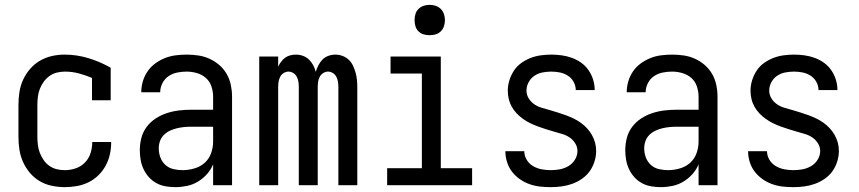

<svg xmlns="http://www.w3.org/2000/svg" viewBox="-20 -763 3540 791"><path d="M247 8Q221 8 194 2.5Q167 -3 144 -16.5Q121 -30 103.5 -50.5Q86 -71 75 -95.5Q64 -120 60 -146.5Q56 -173 56 -200V-330Q56 -357 60 -383.5Q64 -410 75 -434Q86 -458 103.5 -478.5Q121 -499 144 -512.5Q167 -526 193 -532Q219 -538 246 -538Q296 -538 344 -523.5Q392 -509 436 -484V-350H359V-442Q333 -453 305 -460.5Q277 -468 248 -468Q231 -468 214.5 -464Q198 -460 184 -450Q170 -440 160 -426Q150 -412 144 -396.5Q138 -381 136 -364Q134 -347 134 -330V-200Q134 -183 136 -166Q138 -149 144 -133.5Q150 -118 159.5 -104Q169 -90 183 -80Q197 -70 213.5 -66Q230 -62 247 -62Q270 -62 292 -69.5Q314 -77 330 -93.5Q346 -110 353 -132Q360 -154 360 -177Q360 -177 360 -177.5Q360 -178 360 -178H438Q438 -177 438 -176.5Q438 -176 438 -176Q438 -151 432.5 -126.5Q427 -102 415 -80Q403 -58 385 -40.5Q367 -23 344.5 -12Q322 -1 297 3.5Q272 8 247 8Z M702 8Q682 8 662 4.5Q642 1 624.5 -8.5Q607 -18 593.5 -33Q580 -48 571.5 -66Q563 -84 559.5 -104Q556 -124 556 -144Q556 -170 562.5 -195Q569 -220 584.5 -240.5Q600 -261 621.5 -275Q643 -289 667.5 -297Q692 -305 717.5 -308Q743 -311 769 -311H858V-365Q858 -386 851 -407Q844 -428 828 -442Q812 -456 791 -462Q770 -468 749 -468Q729 -468 709.5 -464Q690 -460 674 -449Q658 -438 649 -420Q640 -402 640 -383Q640 -383 640 -383Q640 -383 640 -383Q640 -383 640 -383Q640 -383 640 -383Q640 -383 640 -383Q640 -383 640 -383H562Q562 -383 562 -383Q562 -383 562 -383Q562 -406 568.5 -428Q575 -450 588 -469Q601 -488 619.5 -501.5Q638 -515 659 -523.5Q680 -532 703 -535Q726 -538 749 -538Q773 -538 797 -534.5Q821 -531 843 -521Q865 -511 883.5 -495Q902 -479 914 -458Q926 -437 931 -413Q936 -389 936 -365V0H858V-86Q849 -64 832.5 -45.5Q816 -27 795 -14.5Q774 -2 750 3Q726 8 702 8ZM732 -62Q756 -62 780.5 -69Q805 -76 823 -92Q841 -108 849.5 -131.5Q858 -155 858 -180V-241H769Q753 -241 738 -239.5Q723 -238 708.5 -234.5Q694 -231 680 -224.5Q666 -218 655 -207Q644 -196 639 -181.5Q634 -167 634 -152Q634 -133 640.5 -115Q647 -97 661 -84Q675 -71 694 -66.5Q713 -62 732 -62Z M1048 0V-530H1126V-488Q1131 -499 1138 -508.5Q1145 -518 1154.5 -525Q1164 -532 1175.5 -535Q1187 -538 1199 -538Q1214 -538 1228 -533Q1242 -528 1252.5 -518Q1263 -508 1270 -495Q1277 -482 1281 -467Q1285 -481 1292 -494.5Q1299 -508 1309 -518Q1319 -528 1333 -533Q1347 -538 1362 -538Q1377 -538 1391.5 -532.5Q1406 -527 1417 -516.5Q1428 -506 1434.5 -492Q1441 -478 1445 -463.5Q1449 -449 1450.5 -434Q1452 -419 1452 -404V0H1374V-404Q1374 -415 1372.5 -425.5Q1371 -436 1366 -446Q1361 -456 1351.5 -462Q1342 -468 1331 -468Q1321 -468 1311.5 -462Q1302 -456 1297 -446Q1292 -436 1290.5 -425.5Q1289 -415 1289 -404V0H1211V-404Q1211 -415 1209.5 -425.5Q1208 -436 1203 -446Q1198 -456 1188.5 -462Q1179 -468 1169 -468Q1158 -468 1148.5 -462Q1139 -456 1134 -446Q1129 -436 1127.5 -425.5Q1126 -415 1126 -404V0Z M1575 0V-70H1718V-460H1589V-530H1796V-70H1925V0ZM1750 -618Q1737 -618 1725 -621.5Q1713 -625 1704 -634Q1695 -643 1691.5 -655Q1688 -667 1688 -680Q1688 -693 1691.5 -705Q1695 -717 1704 -726Q1713 -735 1725 -739Q1737 -743 1750 -743Q1763 -743 1775 -739Q1787 -735 1796 -726Q1805 -717 1809 -705Q1813 -693 1813 -680Q1813 -667 1809 -655Q1805 -643 1796 -634Q1787 -625 1775 -621.5Q1763 -618 1750 -618Z M2249 8Q2226 8 2204 5.5Q2182 3 2161 -4.5Q2140 -12 2121.5 -25Q2103 -38 2089.5 -55.5Q2076 -73 2069 -95Q2062 -117 2062 -139Q2062 -139 2062 -139.5Q2062 -140 2062 -140H2140Q2140 -140 2140 -140Q2140 -140 2140 -140Q2140 -121 2150 -104.5Q2160 -88 2176.5 -78.5Q2193 -69 2211.5 -65.5Q2230 -62 2249 -62Q2268 -62 2286.5 -65.5Q2305 -69 2321.5 -78.5Q2338 -88 2348.5 -105Q2359 -122 2359 -141Q2359 -158 2349.5 -173Q2340 -188 2325.5 -197.5Q2311 -207 2294.5 -211.5Q2278 -216 2261.5 -221Q2245 -226 2228.5 -231Q2212 -236 2196 -242Q2180 -248 2164.5 -255.5Q2149 -263 2135 -273Q2121 -283 2109 -295.5Q2097 -308 2088.5 -323Q2080 -338 2076 -355Q2072 -372 2072 -389Q2072 -411 2078.5 -432Q2085 -453 2097 -471.5Q2109 -490 2127 -503Q2145 -516 2165.5 -524Q2186 -532 2207.5 -535Q2229 -538 2251 -538Q2273 -538 2294.5 -535Q2316 -532 2336.5 -524.5Q2357 -517 2374.5 -504.5Q2392 -492 2404.5 -474Q2417 -456 2423.5 -435Q2430 -414 2430 -393Q2430 -393 2430 -392.5Q2430 -392 2430 -392H2352Q2352 -392 2352 -392Q2352 -392 2352 -392Q2352 -410 2343 -426Q2334 -442 2319 -451.5Q2304 -461 2286.5 -464.5Q2269 -468 2251 -468Q2233 -468 2215 -464.5Q2197 -461 2182 -451Q2167 -441 2158 -424.5Q2149 -408 2149 -390Q2149 -372 2158.5 -357Q2168 -342 2182.5 -332.5Q2197 -323 2213.5 -318.5Q2230 -314 2246.5 -309Q2263 -304 2279.5 -299Q2296 -294 2312 -288Q2328 -282 2343.5 -274.5Q2359 -267 2373 -257Q2387 -247 2398.5 -234.5Q2410 -222 2418.5 -207Q2427 -192 2431.5 -175.5Q2436 -159 2436 -141Q2436 -119 2429 -97Q2422 -75 2409 -57Q2396 -39 2377 -26Q2358 -13 2337 -5.5Q2316 2 2293.5 5Q2271 8 2249 8Z M2702 8Q2682 8 2662 4.5Q2642 1 2624.5 -8.5Q2607 -18 2593.5 -33Q2580 -48 2571.5 -66Q2563 -84 2559.5 -104Q2556 -124 2556 -144Q2556 -170 2562.5 -195Q2569 -220 2584.5 -240.5Q2600 -261 2621.5 -275Q2643 -289 2667.5 -297Q2692 -305 2717.5 -308Q2743 -311 2769 -311H2858V-365Q2858 -386 2851 -407Q2844 -428 2828 -442Q2812 -456 2791 -462Q2770 -468 2749 -468Q2729 -468 2709.5 -464Q2690 -460 2674 -449Q2658 -438 2649 -420Q2640 -402 2640 -383Q2640 -383 2640 -383Q2640 -383 2640 -383Q2640 -383 2640 -383Q2640 -383 2640 -383Q2640 -383 2640 -383Q2640 -383 2640 -383H2562Q2562 -383 2562 -383Q2562 -383 2562 -383Q2562 -406 2568.5 -428Q2575 -450 2588 -469Q2601 -488 2619.5 -501.5Q2638 -515 2659 -523.5Q2680 -532 2703 -535Q2726 -538 2749 -538Q2773 -538 2797 -534.5Q2821 -531 2843 -521Q2865 -511 2883.5 -495Q2902 -479 2914 -458Q2926 -437 2931 -413Q2936 -389 2936 -365V0H2858V-86Q2849 -64 2832.5 -45.5Q2816 -27 2795 -14.5Q2774 -2 2750 3Q2726 8 2702 8ZM2732 -62Q2756 -62 2780.5 -69Q2805 -76 2823 -92Q2841 -108 2849.5 -131.5Q2858 -155 2858 -180V-241H2769Q2753 -241 2738 -239.5Q2723 -238 2708.5 -234.5Q2694 -231 2680 -224.5Q2666 -218 2655 -207Q2644 -196 2639 -181.5Q2634 -167 2634 -152Q2634 -133 2640.5 -115Q2647 -97 2661 -84Q2675 -71 2694 -66.5Q2713 -62 2732 -62Z M3249 8Q3226 8 3204 5.5Q3182 3 3161 -4.5Q3140 -12 3121.5 -25Q3103 -38 3089.5 -55.5Q3076 -73 3069 -95Q3062 -117 3062 -139Q3062 -139 3062 -139.5Q3062 -140 3062 -140H3140Q3140 -140 3140 -140Q3140 -140 3140 -140Q3140 -121 3150 -104.5Q3160 -88 3176.5 -78.5Q3193 -69 3211.5 -65.5Q3230 -62 3249 -62Q3268 -62 3286.5 -65.5Q3305 -69 3321.5 -78.5Q3338 -88 3348.5 -105Q3359 -122 3359 -141Q3359 -158 3349.5 -173Q3340 -188 3325.5 -197.5Q3311 -207 3294.5 -211.5Q3278 -216 3261.5 -221Q3245 -226 3228.5 -231Q3212 -236 3196 -242Q3180 -248 3164.5 -255.5Q3149 -263 3135 -273Q3121 -283 3109 -295.5Q3097 -308 3088.5 -323Q3080 -338 3076 -355Q3072 -372 3072 -389Q3072 -411 3078.5 -432Q3085 -453 3097 -471.5Q3109 -490 3127 -503Q3145 -516 3165.5 -524Q3186 -532 3207.5 -535Q3229 -538 3251 -538Q3273 -538 3294.5 -535Q3316 -532 3336.5 -524.5Q3357 -517 3374.5 -504.5Q3392 -492 3404.5 -474Q3417 -456 3423.5 -435Q3430 -414 3430 -393Q3430 -393 3430 -392.5Q3430 -392 3430 -392H3352Q3352 -392 3352 -392Q3352 -392 3352 -392Q3352 -410 3343 -426Q3334 -442 3319 -451.5Q3304 -461 3286.5 -464.5Q3269 -468 3251 -468Q3233 -468 3215 -464.5Q3197 -461 3182 -451Q3167 -441 3158 -424.5Q3149 -408 3149 -390Q3149 -372 3158.5 -357Q3168 -342 3182.5 -332.5Q3197 -323 3213.5 -318.5Q3230 -314 3246.5 -309Q3263 -304 3279.5 -299Q3296 -294 3312 -288Q3328 -282 3343.5 -274.5Q3359 -267 3373 -257Q3387 -247 3398.5 -234.5Q3410 -222 3418.5 -207Q3427 -192 3431.5 -175.5Q3436 -159 3436 -141Q3436 -119 3429 -97Q3422 -75 3409 -57Q3396 -39 3377 -26Q3358 -13 3337 -5.5Q3316 2 3293.5 5Q3271 8 3249 8Z"/></svg>

Font: iosevka_custom_sans_ss08
Style: Regular
Weight: 400
Designer: Belleve Invis
Foundry: Belleve Invis
Version: Version 10.3.0; ttfautohint (v1.8.3)